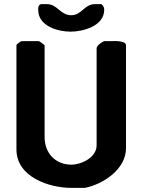

<svg xmlns="http://www.w3.org/2000/svg" viewBox="-20 -907 698 934"><path d="M167 -707H87C81 -707 60 -692 60 -687V-180C60 -45 221 7 327 7H393C482 -11 593 -83 593 -187V-687C593 -711 530 -707 523 -707H487C477 -704 450 -685 450 -673V-200C450 -141 376 -106 327 -106C250 -106 197 -162 197 -240V-687C194 -689 174 -707 167 -707ZM166 -858C166 -780 262 -753 323 -753C384 -753 487 -780 487 -860C487 -870 482 -881 473 -887H443C389 -887 378 -833 327 -833C272 -833 261 -887 207 -887H180C164 -882 166 -869 166 -858Z"/></svg>

Font: Asimov Print
Style: C
Weight: 500
Designer: Google
Version: Version 2.000980: 2014